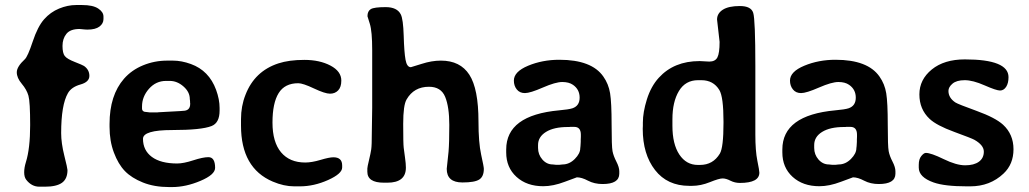

<svg xmlns="http://www.w3.org/2000/svg" viewBox="-20 -739 4131 771"><path d="M317.4 -474.1Q338.9 -459 338.9 -434.3Q338.9 -409.7 303 -399.7Q267.1 -389.6 252.9 -365.2Q225.6 -317.9 225.6 -204.6Q225.6 -164.6 238.3 -113.8Q251 -63 251 -56.2Q251 -21 229 -5.1Q207 10.7 160.2 10.7H138.2Q106.9 10.7 85.4 -17.1Q77.1 -27.8 77.1 -46.9Q77.1 -65.9 84 -87.9Q101.1 -142.6 101.1 -236.6Q101.1 -330.6 94.2 -354.7Q87.4 -378.9 67.4 -402.6Q47.4 -426.3 47.4 -448.7Q47.4 -471.2 79.6 -501Q91.3 -511.7 111.3 -572Q131.3 -632.3 157 -661.4Q182.6 -690.4 217.3 -704.6Q252 -718.8 285.2 -718.8H310.1Q353 -718.8 374.3 -704.8Q395.5 -690.9 395.5 -672.4V-662.6Q395.5 -644.5 379.4 -632.3Q363.3 -620.1 331.1 -620.1L320.8 -620.6L299.3 -622.6Q262.2 -622.6 246.6 -603Q231 -583.5 231 -554.7Q231 -525.9 240 -514.2Q249 -502.4 280.3 -490.2Q311.5 -478 317.4 -474.1Z M743.7 -321.8V-324.7L743.2 -327.6V-333Q742.2 -338.9 742.2 -341.3Q742.2 -369.6 716.8 -391.8Q691.4 -414.1 661.6 -414.1H647Q606 -414.1 578.1 -382.3Q550.3 -350.6 550.3 -311.5V-303.7Q550.3 -289.1 569.3 -289.1L581.5 -287.6H612.3L614.7 -288.1L704.1 -293L714.4 -293.9Q743.7 -293.9 743.7 -321.8ZM554.2 -181.6Q554.2 -135.3 589.8 -108.9Q625.5 -82.5 691.4 -82.5Q716.8 -82.5 755.9 -95.2Q794.9 -107.9 816.9 -107.9Q843.8 -107.9 843.8 -64.9Q843.8 -37.6 784.9 -12.7Q726.1 12.2 670.9 12.2H659.7Q599.6 12.2 554 -6.1Q508.3 -24.4 481.4 -52.2Q454.6 -80.1 437.3 -126.5Q419.9 -172.9 419.9 -229.5V-241.2Q419.9 -356.4 478 -422.9Q508.8 -458 554.7 -476.8Q600.6 -495.6 651.4 -495.6H674.3Q709 -495.6 746.6 -481.9Q819.3 -455.6 847.7 -378.4Q861.8 -339.8 861.8 -305.7V-294.9Q861.8 -245.6 829.6 -232.9Q789.1 -216.8 671.6 -216.8Q554.2 -216.8 554.2 -181.6Z M1184.1 9.3H1161.6Q1120.1 9.3 1075.2 -9.8Q947.8 -64 947.8 -234.4V-257.8Q947.8 -259.3 947.8 -260.7Q947.8 -313 965.8 -358.4Q1002.4 -453.1 1097.7 -484.4Q1140.6 -498.5 1202.1 -498.5Q1263.7 -498.5 1307.1 -475.6Q1350.6 -452.6 1350.6 -415.5Q1350.6 -389.2 1337.9 -376Q1325.2 -362.8 1305.2 -362.8Q1285.2 -362.8 1240.7 -383.8Q1196.3 -404.8 1177.7 -404.8Q1123.5 -404.8 1098.9 -365Q1074.2 -325.2 1074.2 -246.8Q1074.2 -168.5 1108.6 -127.4Q1143.1 -86.4 1205.6 -86.4Q1231.9 -86.4 1267.1 -96.9Q1302.2 -107.4 1318.8 -107.4Q1354 -107.4 1354 -74.7V-66.4Q1354 -41.5 1297.4 -16.1Q1240.7 9.3 1184.1 9.3Z M1609.9 -65.9Q1609.9 -5.4 1535.6 -5.4H1521.5Q1455.1 -5.4 1455.1 -49.3V-62.5Q1455.1 -68.4 1461.7 -95.7Q1468.3 -123 1470.7 -139.2Q1473.1 -155.3 1473.1 -208L1474.6 -306.6V-537.1Q1474.6 -613.3 1465.1 -643.3Q1455.6 -673.3 1455.6 -673.8Q1455.6 -694.3 1469 -702.4Q1482.4 -710.4 1528.6 -710.4Q1574.7 -710.4 1589.4 -681.2Q1599.1 -662.1 1601.1 -595.7Q1603 -529.3 1608.4 -499.3Q1613.8 -469.2 1629.9 -469.2Q1631.8 -469.2 1672.9 -482.4Q1713.4 -495.6 1750.5 -495.6Q1828.1 -495.6 1864.7 -439Q1901.4 -382.3 1901.4 -251Q1901.4 -167 1912.1 -118.2Q1922.9 -69.3 1922.9 -61Q1922.9 -30.3 1904.8 -18.3Q1886.7 -6.3 1836.9 -6.3Q1773.9 -6.3 1773.9 -61L1781.2 -129.9Q1784.2 -165.5 1784.2 -237.5Q1784.2 -309.6 1767.6 -350.1Q1751 -390.6 1702.6 -390.6Q1642.1 -390.6 1612.8 -339.8Q1599.1 -316.9 1599.1 -242.2Q1599.1 -240.7 1599.1 -239.3Q1599.1 -162.1 1601.1 -146Q1603 -129.9 1606.4 -106Q1609.9 -82 1609.9 -65.9Z M2238.8 -78.6Q2266.1 -78.6 2288.1 -100.6Q2310.1 -122.6 2310.1 -144Q2311 -149.9 2311 -152.3L2312 -169.4Q2312 -173.8 2312 -178.2L2312.5 -189.5V-198.2Q2312.5 -229.5 2286.1 -229.5H2269L2266.1 -229H2260.3Q2204.1 -229 2172.4 -209.2Q2140.6 -189.5 2140.6 -156.7V-145Q2140.6 -118.2 2158 -98.4Q2175.3 -78.6 2199.7 -78.6L2213.9 -77.1H2225.1Q2233.9 -78.6 2238.8 -78.6ZM2466.8 -41Q2466.3 0 2399.9 0Q2366.7 0 2341.3 -13.4Q2315.9 -26.9 2296.4 -26.9Q2294.9 -26.9 2248 -9Q2201.2 8.8 2161.6 8.8Q2095.2 8.8 2054 -28.8Q2012.7 -66.4 2012.7 -127V-138.7Q2012.7 -276.4 2225.1 -295.9Q2263.7 -299.3 2278.8 -304.2Q2307.6 -314 2307.6 -346.9Q2307.6 -379.9 2280.8 -398.4Q2264.6 -409.7 2237.8 -409.7Q2210.9 -409.7 2159.9 -387.5Q2108.9 -365.2 2087.9 -365.2Q2066.9 -365.2 2055.2 -379.9Q2043.5 -394.5 2043.5 -415.5Q2043.5 -451.2 2100.8 -475.1Q2158.2 -499 2226.1 -499Q2356 -499 2402.8 -431.6Q2423.8 -401.9 2429.9 -364.5Q2436 -327.1 2436 -239Q2436 -150.9 2439.7 -131.8Q2443.4 -112.8 2455.1 -90.1Q2466.8 -67.4 2466.8 -51.3Z M2680.2 -260.3V-233.9Q2680.2 -160.2 2708 -118.4Q2735.8 -76.7 2782.2 -76.7H2791Q2843.3 -76.7 2870.6 -122.1Q2885.3 -146.5 2885.3 -245.6V-250.5Q2885.3 -349.6 2868.7 -377.4Q2844.7 -417 2796.4 -417H2783.2Q2732.4 -417 2706.3 -373.5Q2680.2 -330.1 2680.2 -260.3ZM3029.3 -45.9Q3029.3 -4.4 2951.2 -4.4Q2930.7 -4.4 2913.1 -13.4Q2895.5 -22.5 2881.6 -22.5Q2867.7 -22.5 2830.8 -7.6Q2793.9 7.3 2759.3 7.3H2748Q2659.7 7.3 2610.4 -56.2Q2561 -119.6 2561 -221.7L2561.5 -233.9V-246.6Q2561.5 -288.1 2577.6 -339.8Q2594.2 -392.6 2625.5 -426.8Q2686.5 -493.7 2789.1 -493.7H2790.5L2828.1 -491.7Q2852.1 -491.7 2860.8 -508.5Q2869.6 -525.4 2869.6 -570.8L2859.4 -660.6Q2859.4 -685.1 2882.6 -700Q2905.8 -714.8 2950.9 -714.8Q2996.1 -714.8 3004.6 -687.5Q3013.2 -660.2 3013.2 -473.6V-198.7Q3013.2 -133.3 3021.2 -93.8Q3029.3 -54.2 3029.3 -45.9Z M3347.7 -78.6Q3375 -78.6 3397 -100.6Q3418.9 -122.6 3418.9 -144Q3419.9 -149.9 3419.9 -152.3L3420.9 -169.4Q3420.9 -173.8 3420.9 -178.2L3421.4 -189.5V-198.2Q3421.4 -229.5 3395 -229.5H3377.9L3375 -229H3369.1Q3313 -229 3281.2 -209.2Q3249.5 -189.5 3249.5 -156.7V-145Q3249.5 -118.2 3266.8 -98.4Q3284.2 -78.6 3308.6 -78.6L3322.8 -77.1H3334Q3342.8 -78.6 3347.7 -78.6ZM3575.7 -41Q3575.2 0 3508.8 0Q3475.6 0 3450.2 -13.4Q3424.8 -26.9 3405.3 -26.9Q3403.8 -26.9 3356.9 -9Q3310.1 8.8 3270.5 8.8Q3204.1 8.8 3162.8 -28.8Q3121.6 -66.4 3121.6 -127V-138.7Q3121.6 -276.4 3334 -295.9Q3372.6 -299.3 3387.7 -304.2Q3416.5 -314 3416.5 -346.9Q3416.5 -379.9 3389.6 -398.4Q3373.5 -409.7 3346.7 -409.7Q3319.8 -409.7 3268.8 -387.5Q3217.8 -365.2 3196.8 -365.2Q3175.8 -365.2 3164.1 -379.9Q3152.3 -394.5 3152.3 -415.5Q3152.3 -451.2 3209.7 -475.1Q3267.1 -499 3335 -499Q3464.8 -499 3511.7 -431.6Q3532.7 -401.9 3538.8 -364.5Q3544.9 -327.1 3544.9 -239Q3544.9 -150.9 3548.6 -131.8Q3552.2 -112.8 3564 -90.1Q3575.7 -67.4 3575.7 -51.3Z M3854.5 -500.5Q4029.8 -500.5 4029.8 -429.2Q4029.8 -405.3 4020.5 -390.6Q4010.7 -375.5 3995.8 -375.5Q3981 -375.5 3933.8 -396.2Q3886.7 -417 3854 -417Q3821.3 -417 3804.9 -403.1Q3788.6 -389.2 3788.6 -374Q3788.6 -346.2 3816.4 -327.6Q3826.7 -320.8 3901.6 -293.7Q3976.6 -266.6 4007.8 -238.3Q4049.8 -199.7 4049.8 -139.6Q4049.8 -79.6 4009.8 -42Q3955.6 9.3 3876 9.3H3862.8Q3772.9 9.3 3729 -6.3Q3669.4 -27.3 3669.4 -65.9V-77.1Q3669.4 -100.1 3679.7 -112.5Q3689.9 -125 3697.8 -125Q3718.3 -125 3769.3 -100.1Q3820.3 -75.2 3855.7 -75.2Q3891.1 -75.2 3910.9 -89.6Q3930.7 -104 3930.7 -130.1Q3930.7 -156.2 3892.6 -177.7Q3882.3 -183.6 3811.5 -209.5Q3740.7 -235.4 3712.9 -261.7Q3671.9 -300.3 3671.9 -359.9Q3671.9 -419.4 3721.7 -460Q3771.5 -500.5 3854.5 -500.5Z"/></svg>

Font: Averia Libre
Style: Bold
Weight: 700
Version: Version 1.002